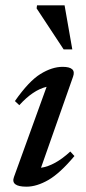

<svg xmlns="http://www.w3.org/2000/svg" viewBox="-20 -690 322 721"><path d="M32.5 -25.5 155 -364Q104 -352 52.5 -295L36 -310.5Q88.5 -385.5 132 -412.2Q175.5 -439 215 -439Q267.5 -439 254.5 -402.5L134 -60Q186 -67.5 244 -121L259.5 -104Q205.5 -39.5 161.8 -14.2Q118 11 79.5 11Q19 11 32.5 -25.5ZM251.5 -504.5H219L117.5 -658.5L119 -670H222.5Z"/></svg>

Font: Newsreader Text Medium
Style: Italic
Weight: 500
Italic angle: -17°
Designer: Hugues Gentile
Foundry: Production Type
Version: Version 1.001